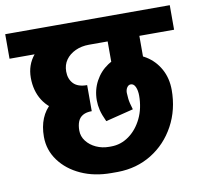

<svg xmlns="http://www.w3.org/2000/svg" viewBox="-104 -744 915 871"><g transform="rotate(-10 354.0 -308.0)"><path d="M427 -393V-585H573V-393Q546 -401 523 -403.5Q500 -406 477.5 -403.5Q455 -401 427 -393ZM370 44 360 -75Q405 -75 442.5 -102Q480 -129 502.5 -175.5Q525 -222 525 -281H675Q675 -189 635 -115.5Q595 -42 526 0.5Q457 43 370 44ZM340 44Q262 44 200.5 16Q139 -12 103 -61Q67 -110 67 -171H230Q230 -144 247 -122Q264 -100 291.5 -87.5Q319 -75 350 -75ZM339 44 349 -75H361L371 44ZM67 -171Q67 -218 82 -254.5Q97 -291 126.5 -316Q156 -341 200 -354.5Q244 -368 301 -368V-248Q276 -248 260 -239Q244 -230 237 -212.5Q230 -195 230 -171ZM301 -248Q221 -248 166 -272Q111 -296 83 -340.5Q55 -385 55 -445H218Q218 -411 238 -389.5Q258 -368 301 -368ZM55 -445Q55 -504 90.5 -547Q126 -590 190 -613.5Q254 -637 341 -637V-547Q306 -547 278 -534Q250 -521 234 -498.5Q218 -476 218 -445ZM-25 -547V-660H733V-547ZM525 -279Q525 -304 517.5 -320.5Q510 -337 496 -337L494 -469Q547 -469 587.5 -444Q628 -419 651.5 -376.5Q675 -334 675 -279ZM358 -192Q343 -224 337.5 -247Q332 -270 332 -292L472 -302Q472 -293 474 -274.5Q476 -256 486 -224ZM332 -292Q332 -340 353.5 -380Q375 -420 412 -444.5Q449 -469 494 -469L496 -337Q486 -337 479 -327Q472 -317 472 -302Z"/></g></svg>

Font: Akshar Light
Style: Bold
Weight: 700
Version: Version 1.100